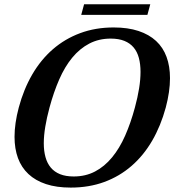

<svg xmlns="http://www.w3.org/2000/svg" viewBox="-20 -853 850 884"><path d="M66.4 -357.9Q88.9 -441.9 128.4 -510Q168 -578.1 223.4 -626.2Q278.8 -674.3 349.1 -700.4Q419.4 -726.6 503.4 -726.6Q568.8 -726.6 617.7 -710.4Q666.5 -694.3 698.7 -664.3Q731 -634.3 746.8 -591.1Q762.7 -547.9 762.7 -493.2Q762.7 -431.2 743.2 -357.9Q720.2 -273.4 680.7 -205.3Q641.1 -137.2 585.7 -89.1Q530.3 -41 460 -15.1Q389.6 10.7 305.7 10.7Q240.2 10.7 191.7 -5.4Q143.1 -21.5 110.8 -51.8Q78.6 -82 62.7 -125.2Q46.9 -168.5 46.9 -223.1Q46.9 -253.9 51.8 -287.6Q56.6 -321.3 66.4 -357.9ZM208 -357.9Q195.3 -311 188.5 -269.8Q181.6 -228.5 181.6 -193.4Q181.6 -157.7 189.5 -129.4Q197.3 -101.1 213.9 -81.3Q230.5 -61.5 256.6 -51Q282.7 -40.5 319.3 -40.5Q374 -40.5 417.7 -63.5Q461.4 -86.4 495.8 -128.2Q530.3 -169.9 556.2 -228.5Q582 -287.1 601.1 -357.9Q613.8 -404.8 620.4 -445.8Q627 -486.8 627 -522Q627 -557.6 619.4 -586.2Q611.8 -614.7 595.2 -634.5Q578.6 -654.3 552.5 -664.8Q526.4 -675.3 489.7 -675.3Q435.1 -675.3 391.1 -652.3Q347.2 -629.4 312.7 -587.6Q278.3 -545.9 252.7 -487.3Q227.1 -428.7 208 -357.9ZM354 -784.7 367.2 -833.5H671.9L658.7 -784.7Z"/></svg>

Font: Arian AMU Serif
Style: Bold Italic
Weight: 700
Italic angle: -15°
Designer: Ruben Hakobyan (Tarumian)
Foundry: Ruben Hakobyan (Tarumian)
Version: Version 1.002